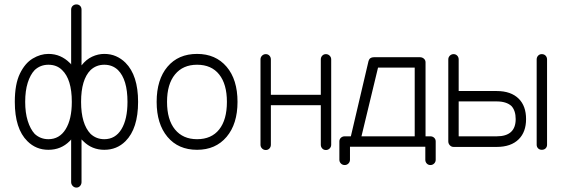

<svg xmlns="http://www.w3.org/2000/svg" viewBox="-20 -665 2553 869"><path d="M326 184Q316 184 309 176.5Q302 169 302 159V-34Q301 -32 299 -30Q297 -28 295 -26Q256 13 199 13Q143 13 104 -26Q47 -82 47 -204Q47 -284 70 -331.5Q93 -379 128 -400Q163 -421 199 -421Q228 -421 252 -410.5Q276 -400 295 -381Q297 -380 299 -377.5Q301 -375 302 -373V-621Q302 -632 309 -638.5Q316 -645 326 -645Q336 -645 342.5 -638.5Q349 -632 349 -621V-369Q370 -396 397 -408.5Q424 -421 452 -421Q481 -421 505 -410.5Q529 -400 548 -381Q605 -324 605 -204Q605 -83 548 -26Q509 13 452 13Q396 13 357 -26Q355 -28 353 -30Q351 -32 349 -34V159Q349 169 342.5 176.5Q336 184 326 184ZM199 -35Q249 -35 277 -80Q305 -125 305 -204Q305 -306 261 -348Q237 -372 199 -372Q163 -372 137 -348Q117 -327 105.5 -290.5Q94 -254 94 -204Q94 -155 105.5 -118Q117 -81 137 -59Q163 -35 199 -35ZM452 -35Q502 -35 529.5 -80Q557 -125 557 -204Q557 -305 514 -348Q489 -372 452 -372Q416 -372 390 -348Q347 -305 347 -204Q347 -104 390 -59Q416 -35 452 -35Z M872 13Q787 13 738 -45.5Q689 -104 689 -204Q689 -305 738 -363Q787 -421 872 -421Q956 -421 1005.5 -363Q1055 -305 1055 -204Q1055 -104 1005.5 -45.5Q956 13 872 13ZM872 -35Q937 -35 972 -79Q1007 -123 1007 -204Q1007 -284 972 -328Q937 -372 872 -372Q808 -372 772 -328Q736 -284 736 -204Q736 -123 772 -79Q808 -35 872 -35Z M1183 14Q1173 14 1166 7Q1159 0 1159 -10V-396Q1159 -406 1166 -413Q1173 -420 1183 -420Q1193 -420 1199.5 -413Q1206 -406 1206 -396V-236H1432V-396Q1432 -406 1438.5 -413Q1445 -420 1455 -420Q1465 -420 1472 -413Q1479 -406 1479 -396V-10Q1479 0 1472 7Q1465 14 1455 14Q1445 14 1438.5 7Q1432 0 1432 -10V-189H1206V-10Q1206 0 1199.5 7Q1193 14 1183 14Z M1540 82Q1530 82 1523 75Q1516 68 1516 58V-25Q1516 -35 1523 -41.5Q1530 -48 1540 -48H1568L1648 -389Q1653 -406 1672 -406H1881Q1891 -406 1898.5 -399.5Q1906 -393 1906 -383V-48H1928Q1938 -48 1945 -41.5Q1952 -35 1952 -25V58Q1952 68 1945 75Q1938 82 1928 82Q1918 82 1911.5 75Q1905 68 1905 58V-1H1564V58Q1564 68 1557 75Q1550 82 1540 82ZM1616 -48H1857V-359H1691Z M2033 0Q2023 0 2016 -7.5Q2009 -15 2009 -25V-396Q2009 -406 2016 -413Q2023 -420 2033 -420Q2043 -420 2049.5 -413Q2056 -406 2056 -396V-253H2228Q2293 -253 2328 -218Q2361 -185 2361 -126Q2361 -68 2328 -35Q2293 0 2228 0ZM2056 -48H2228Q2314 -48 2314 -126Q2314 -164 2295 -185Q2272 -206 2228 -206H2056ZM2432 13Q2422 13 2415.5 6.5Q2409 0 2409 -10V-396Q2409 -406 2415.5 -413Q2422 -420 2432 -420Q2443 -420 2449.5 -413Q2456 -406 2456 -396V-10Q2456 0 2449.5 6.5Q2443 13 2432 13Z"/></svg>

Font: Zen Kurenaido
Style: ARC
Weight: 400
Designer: Yoshimichi Ohira
Foundry: Positype
Version: Version 1.001